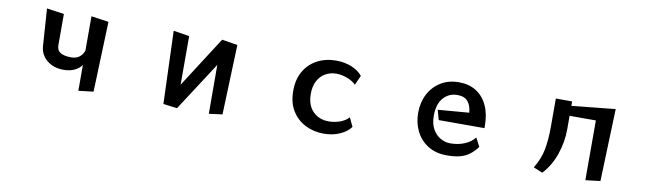

<svg xmlns="http://www.w3.org/2000/svg" viewBox="-37 -1029 5073 1497"><g transform="rotate(10 2500.0 -280.5)"><path d="M596 14V-191Q578 -163 540.5 -145Q503 -127 451 -127Q399 -127 357.5 -147Q316 -167 291.5 -202Q267 -237 264 -282L244 -576L381 -556V-309Q381 -268 410.5 -250.5Q440 -233 495 -233Q537 -233 562.5 -254.5Q588 -276 596 -306V-576L734 -556L714 0Z M1629 14 1628 -373 1377 14 1267 0 1247 -576 1373 -556V-171L1631 -573L1755 -553L1735 0Z M2750 -80Q2722 -40 2665 -14.5Q2608 11 2536 11Q2459 11 2393 -21.5Q2327 -54 2286.5 -118Q2246 -182 2246 -278Q2246 -369 2284 -433.5Q2322 -498 2387.5 -532.5Q2453 -567 2536 -567Q2603 -567 2658.5 -544.5Q2714 -522 2745 -483L2711 -407Q2686 -433 2641 -450Q2596 -467 2555 -467Q2508 -467 2469 -445Q2430 -423 2407.5 -380.5Q2385 -338 2385 -278Q2385 -188 2434 -139Q2483 -90 2558 -90Q2607 -90 2649.5 -106Q2692 -122 2717 -150Z M3751 -98Q3722 -59 3689.5 -35Q3657 -11 3615 0Q3573 11 3512 11Q3425 11 3363 -27.5Q3301 -66 3268 -131.5Q3235 -197 3235 -278Q3235 -360 3269 -425.5Q3303 -491 3364.5 -529Q3426 -567 3508 -567Q3588 -567 3645.5 -530.5Q3703 -494 3734 -426.5Q3765 -359 3765 -266V-249H3403L3381 -327L3627 -347Q3624 -400 3597.5 -433.5Q3571 -467 3513 -467Q3446 -467 3402.5 -417.5Q3359 -368 3359 -277Q3359 -212 3383.5 -169.5Q3408 -127 3445.5 -106.5Q3483 -86 3521 -86Q3585 -86 3635.5 -107.5Q3686 -129 3715 -166Z M4610 14V-459H4402V-352Q4402 -252 4368.5 -154Q4335 -56 4269 15L4197 -15Q4244 -92 4258.5 -170Q4273 -248 4273 -346V-573H4402V-538L4747 -573L4727 0Z"/></g></svg>

Font: RocknRoll One
Style: Regular
Weight: 400
Designer: Fontworks Inc.
Foundry: Fontworks Inc.
Version: Version 1.100